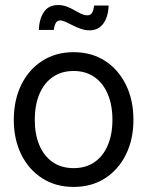

<svg xmlns="http://www.w3.org/2000/svg" viewBox="-20 -736 589 768"><path d="M274.4 11.7Q203.1 11.7 149.2 -22.7Q95.2 -57.1 65.2 -117.7Q35.2 -178.2 35.2 -256.8Q35.2 -335.9 65.2 -397Q95.2 -458 149.2 -492.7Q203.1 -527.3 274.4 -527.3Q346.2 -527.3 399.9 -492.7Q453.6 -458 483.6 -397Q513.7 -335.9 513.7 -256.8Q513.7 -178.2 483.6 -117.7Q453.6 -57.1 399.9 -22.7Q346.2 11.7 274.4 11.7ZM274.4 -63.5Q323.2 -63.5 357.9 -87.4Q392.6 -111.3 411.1 -155Q429.7 -198.7 429.7 -256.8Q429.7 -315.9 411.1 -359.6Q392.6 -403.3 357.9 -427.7Q323.2 -452.1 274.4 -452.1Q226.1 -452.1 191.2 -428Q156.2 -403.8 137.7 -359.9Q119.1 -315.9 119.1 -256.8Q119.1 -198.2 137.7 -154.8Q156.2 -111.3 190.9 -87.4Q225.6 -63.5 274.4 -63.5ZM338.4 -614.7Q320.8 -614.7 303.7 -620.6Q286.6 -626.5 271 -634.5Q255.4 -642.6 242.4 -648.4Q229.5 -654.3 220.7 -654.3Q208 -654.3 202.1 -642.1Q196.3 -629.9 195.3 -616.2H135.3Q136.7 -659.2 155.3 -687.5Q173.8 -715.8 212.4 -715.8Q231 -715.8 247.1 -709.7Q263.2 -703.6 277.3 -695.3Q291.5 -687 304.4 -680.9Q317.4 -674.8 329.6 -674.8Q341.8 -674.8 347.9 -684.1Q354 -693.4 356.4 -713.9H414.6Q413.1 -668.9 393.3 -641.8Q373.5 -614.7 338.4 -614.7Z"/></svg>

Font: Inter Khmer Looped
Style: Regular
Weight: 400
Designer: Rasmus Andersson, Sovichet Tep
Foundry: Anagata Design
Version: Version 1.000